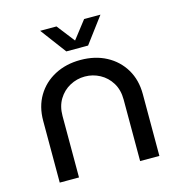

<svg xmlns="http://www.w3.org/2000/svg" viewBox="-104 -793 831 886"><g transform="rotate(-15 311.0 -350.0)"><path d="M73 0V-295Q73 -363 103.5 -414Q134 -465 188 -493.5Q242 -522 311 -522Q381 -522 434.5 -493.5Q488 -465 518.5 -414Q549 -363 549 -295V0H457V-294Q457 -340 436.5 -373.5Q416 -407 382.5 -425Q349 -443 311 -443Q273 -443 239.5 -425Q206 -407 185.5 -373.5Q165 -340 165 -294V0ZM259 -577 167 -700H245L311 -615L377 -700H455L363 -577Z"/></g></svg>

Font: MuseoModerno Thin
Style: Regular
Weight: 400
Version: Version 1.003